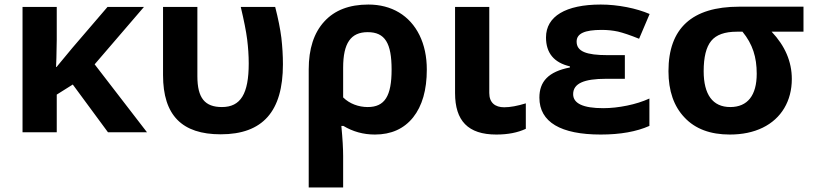

<svg xmlns="http://www.w3.org/2000/svg" viewBox="-20 -576 3539 836"><path d="M224.1 -284.2 225.6 -324.2 227.1 -402.8V-545.9H78.1V0H227.1V-164.1L296.9 -208L450.2 0H620.1L392.1 -295.9L606.9 -545.9H448.2L294.9 -367.2L226.1 -284.2Z M940.9 8.8C1124.5 8.8 1211.9 -91.3 1211.9 -295.9C1211.9 -334.5 1209.5 -373 1205.1 -411.6C1200.2 -450.2 1191.4 -494.6 1178.2 -545.9H1028.3C1042.5 -486.3 1051.8 -439 1056.2 -404.3C1060.5 -369.6 1063 -334.5 1063 -299.8C1063 -167.5 1027.8 -109.9 946.3 -109.9C872.1 -109.9 839.4 -148.9 839.4 -244.1V-545.9H689.9V-249C689.9 -73.7 772.5 8.8 940.9 8.8Z M1838.4 -272.9C1838.4 -330.1 1827.6 -379.9 1806.6 -422.9C1764.2 -508.8 1685.1 -556.2 1584 -556.2C1501 -556.2 1437 -531.7 1392.1 -482.4C1346.7 -433.1 1324.2 -363.3 1324.2 -273.9V240.2H1474.1V103C1474.1 71.8 1471.7 28.3 1466.3 -27.8H1475.1C1516.6 -2.9 1562 9.8 1612.3 9.8C1683.1 9.8 1738.8 -15.1 1778.8 -64.9C1818.4 -114.7 1838.4 -184.1 1838.4 -272.9ZM1581.1 -436C1656.7 -436 1685.1 -387.7 1685.1 -272.9C1685.1 -157.7 1655.3 -109.9 1581.1 -109.9C1542 -109.9 1502 -124 1474.1 -151.9V-280.8C1474.1 -388.2 1507.3 -436 1581.1 -436Z M1961.4 -545.9V-170.9C1961.4 -50.3 2017.6 9.8 2141.1 9.8C2191.4 9.8 2233.9 1.5 2269.5 -15.1V-126C2232.9 -114.7 2201.7 -108.9 2175.3 -108.9C2136.2 -108.9 2110.4 -128.4 2110.4 -170.9V-545.9Z M2625.5 -335.9C2532.2 -335.9 2490.7 -352.1 2490.7 -395C2490.7 -430.2 2525.9 -445.8 2599.6 -445.8C2624.5 -445.8 2648.4 -443.4 2670.9 -438.5C2693.4 -433.1 2724.1 -422.9 2762.7 -407.2L2808.6 -515.1C2779.8 -527.3 2746.6 -537.6 2709 -544.9C2670.9 -552.2 2633.3 -556.2 2595.7 -556.2C2443.4 -556.2 2357.4 -504.9 2357.4 -413.1C2357.4 -345.2 2392.1 -303.2 2461.4 -287.1V-282.2C2367.7 -264.2 2328.6 -220.7 2328.6 -150.9C2328.6 -43.9 2422.4 9.8 2595.7 9.8C2681.2 9.8 2751.5 -2.9 2807.6 -27.8V-147C2778.8 -133.8 2746.1 -123.5 2710.4 -116.2C2674.8 -108.9 2640.1 -105 2606.4 -105C2519 -105 2475.6 -125.5 2475.6 -166C2475.6 -212.9 2523.4 -232.9 2618.7 -232.9H2700.7V-335.9Z M3427.7 -231.9C3427.7 -307.6 3398.4 -376 3339.8 -438H3478.5V-546.9H3198.7C2993.2 -546.9 2890.6 -453.1 2890.6 -266.1C2890.6 -180.2 2914.1 -112.8 2960.9 -64C3007.3 -14.6 3073.2 9.8 3157.7 9.8C3211.9 9.8 3259.8 0 3300.8 -20C3382.3 -59.6 3427.7 -136.7 3427.7 -231.9ZM3043.9 -266.1C3043.9 -327.1 3054.7 -371.1 3076.7 -397.9C3098.6 -424.8 3135.7 -438 3188.5 -438H3212.9C3257.3 -383.8 3274.9 -327.1 3274.9 -254.9C3274.9 -161.1 3235.4 -109.9 3159.7 -109.9C3083 -109.9 3043.9 -164.6 3043.9 -266.1Z"/></svg>

Font: Noto Reveo Sans
Style: Bold
Weight: 700
Designer: Monotype Design team
Foundry: Monotype Imaging Inc.
Version: Version 1.04